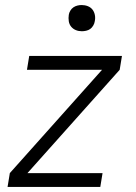

<svg xmlns="http://www.w3.org/2000/svg" viewBox="-20 -742 540 762"><path d="M10 0 19 -55 385 -465H87L96 -520H464L455 -465L89 -55H387L378 0ZM305 -618Q292 -618 281 -622.5Q270 -627 262.5 -636Q255 -645 253 -657.5Q251 -670 253 -683Q254 -691 259 -699.5Q264 -708 271.5 -713Q279 -718 287.5 -720Q296 -722 304 -722Q317 -722 328.5 -717.5Q340 -713 347 -704Q354 -695 356.5 -682.5Q359 -670 356 -657Q355 -649 350 -640.5Q345 -632 338 -627Q331 -622 322 -620Q313 -618 305 -618Z"/></svg>

Font: Iosevka Light
Style: Italic
Weight: 300
Italic angle: -9°
Monospace: yes
Designer: Belleve Invis
Foundry: Belleve Invis
Version: Version 32.5.0; ttfautohint (v1.8.4)